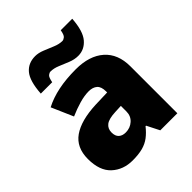

<svg xmlns="http://www.w3.org/2000/svg" viewBox="-214 -906 1050 1050"><g transform="rotate(-45 311.5 -381.0)"><path d="M336 -563Q441 -563 500 -511Q559 -459 559 -363V0H427L390 -73H386Q363 -44 338.5 -25.5Q314 -7 282 1.5Q250 10 204 10Q132 10 84 -34Q36 -78 36 -169Q36 -258 97.5 -301Q159 -344 276 -349L368 -352V-360Q368 -397 350 -412.5Q332 -428 301 -428Q268 -428 228 -416.5Q188 -405 147 -387L92 -513Q140 -538 200.5 -550.5Q261 -563 336 -563ZM325 -245Q273 -243 251.5 -226.5Q230 -210 230 -180Q230 -152 245 -138.5Q260 -125 285 -125Q320 -125 344.5 -147Q369 -169 369 -204V-247ZM107 -604Q113 -696 144.5 -733.5Q176 -771 230 -771Q255 -771 283.5 -759.5Q312 -748 340.5 -736Q369 -724 394 -724Q403 -724 413.5 -732.5Q424 -741 429 -772H518Q512 -682 479 -643.5Q446 -605 398 -605Q369 -605 339.5 -617Q310 -629 282.5 -640.5Q255 -652 230 -652Q221 -652 211 -644Q201 -636 195 -604Z"/></g></svg>

Font: Noto Sans Telugu Black
Style: Regular
Weight: 900
Designer: Jelle Bosma - Monotype Design Team
Foundry: Monotype Imaging Inc.
Version: Version 2.005; ttfautohint (v1.8.4.7-5d5b)